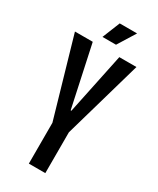

<svg xmlns="http://www.w3.org/2000/svg" viewBox="-204 -862 757 922"><g transform="rotate(30 174.0 -400.5)"><path d="M128.7 -226.3 3.3 -660H102L174.7 -322H178.7L249.3 -660H344.3L220 -226.3V0H128.7ZM130.7 -703.7 170 -801.3H266.3L205.7 -703.7Z"/></g></svg>

Font: Bricolage Grotesque 96pt Condensed ExBd
Style: Regular
Weight: 800
Width: 3
Designer: Mathieu Triay
Foundry: Atelier Triay
Version: Version 1.001;Glyphs 3.2 (3207)